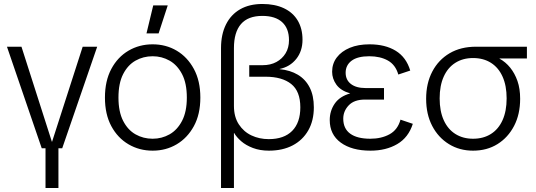

<svg xmlns="http://www.w3.org/2000/svg" viewBox="-20 -746 2697 966"><path d="M190 0 15 -511H88L241 -33H242L396 -511H469L293 0ZM209 200V-13H274V200Z M748 12Q681 12 626.5 -20Q572 -52 540 -111.5Q508 -171 508 -255Q508 -339 540 -399Q572 -459 626.5 -491Q681 -523 748 -523Q815 -523 869 -491Q923 -459 955.5 -399Q988 -339 988 -255Q988 -171 955.5 -111.5Q923 -52 869 -20Q815 12 748 12ZM748 -48Q794 -48 833 -70Q872 -92 896 -138Q920 -184 920 -255Q920 -327 896 -373Q872 -419 833 -441Q794 -463 748 -463Q701 -463 662 -441Q623 -419 599.5 -373Q576 -327 576 -255Q576 -184 599.5 -138Q623 -92 662 -70Q701 -48 748 -48ZM717 -578 751 -719H824L778 -578Z M1092 200V-504Q1092 -573 1117 -623Q1142 -673 1188.5 -699.5Q1235 -726 1300 -726Q1363 -726 1408.5 -704.5Q1454 -683 1478 -642.5Q1502 -602 1502 -546Q1502 -489 1470.5 -449.5Q1439 -410 1387 -399V-398Q1440 -393 1478.5 -370Q1517 -347 1538 -306Q1559 -265 1559 -206Q1559 -139 1531 -90Q1503 -41 1452.5 -14.5Q1402 12 1333 12Q1288 12 1252.5 -1.5Q1217 -15 1193.5 -35.5Q1170 -56 1158 -77H1157V200ZM1332 -46Q1409 -46 1450 -87.5Q1491 -129 1491 -206Q1491 -287 1445 -323.5Q1399 -360 1316 -360H1234V-418H1301Q1341 -418 1370.5 -434Q1400 -450 1417 -478Q1434 -506 1434 -544Q1434 -603 1399.5 -634.5Q1365 -666 1300 -666Q1228 -666 1192.5 -625Q1157 -584 1157 -504V-213Q1157 -158 1181.5 -120.5Q1206 -83 1245.5 -64.5Q1285 -46 1332 -46Z M1844 12Q1750 12 1694.5 -28.5Q1639 -69 1639 -142Q1639 -188 1664 -224.5Q1689 -261 1742 -276Q1694 -290 1672.5 -320Q1651 -350 1651 -385Q1651 -426 1674.5 -457Q1698 -488 1740 -505.5Q1782 -523 1839 -523Q1918 -523 1971 -490.5Q2024 -458 2044 -391L1984 -371Q1970 -420 1931.5 -441.5Q1893 -463 1838 -463Q1779 -463 1749 -440.5Q1719 -418 1719 -380Q1719 -344 1745.5 -323.5Q1772 -303 1819 -303H1912V-245H1816Q1762 -245 1734.5 -216Q1707 -187 1707 -149Q1707 -99 1742 -73.5Q1777 -48 1843 -48Q1899 -48 1940 -70.5Q1981 -93 1995 -144L2057 -123Q2035 -54 1978.5 -21Q1922 12 1844 12Z M2360 12Q2292 12 2238.5 -21Q2185 -54 2154.5 -112.5Q2124 -171 2124 -249Q2124 -327 2155 -386Q2186 -445 2242 -478Q2298 -511 2375 -511H2631V-452H2493V-451Q2524 -434 2547 -405.5Q2570 -377 2583.5 -338.5Q2597 -300 2597 -249Q2597 -171 2566.5 -112.5Q2536 -54 2483 -21Q2430 12 2360 12ZM2360 -48Q2412 -48 2450 -72Q2488 -96 2508.5 -141.5Q2529 -187 2529 -251Q2529 -315 2508.5 -360.5Q2488 -406 2450 -430Q2412 -454 2360 -454Q2309 -454 2271 -430Q2233 -406 2212.5 -360.5Q2192 -315 2192 -251Q2192 -187 2212.5 -141.5Q2233 -96 2271 -72Q2309 -48 2360 -48Z"/></svg>

Font: TikTok Sans 24pt Light
Style: Regular
Weight: 300
Version: Version 4.000